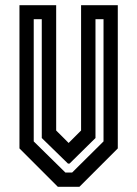

<svg xmlns="http://www.w3.org/2000/svg" viewBox="-20 -720 529 740"><path d="M203 0 55 -148V-700H196.5V-217L244.5 -169L292.5 -217V-700H434V-148L286 0ZM232 -55H258L379 -175V-646H348V-188L248 -89.5H242L141 -188V-646H110V-175Z"/></svg>

Font: Tourney Condensed SemiBold
Style: Regular
Weight: 600
Width: 3
Designer: Tyler Finck
Foundry: Etcetera Type Co
Version: Version 1.010; ttfautohint (v1.8.3)